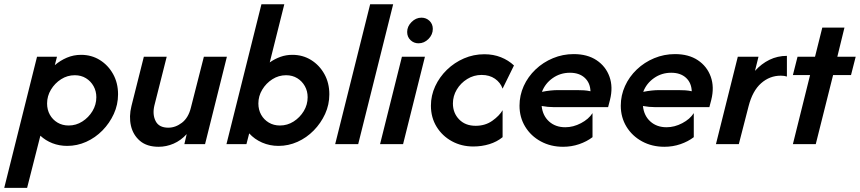

<svg xmlns="http://www.w3.org/2000/svg" viewBox="-73 -687 4098 915"><path d="M-52.8 208.3 103.5 -416.7H198.6L188.2 -376.4Q213.9 -398.6 245.8 -412.2Q277.8 -425.7 313.2 -425.7Q363.2 -425.7 402.8 -401Q442.4 -376.4 466 -334Q489.6 -291.7 489.6 -237.5Q489.6 -188.2 469.4 -144.1Q449.3 -100 415.3 -65.3Q381.2 -30.6 337.8 -11.1Q294.4 8.3 247.2 8.3Q209.7 8.3 176.7 -4.5Q143.8 -17.4 119.4 -40.3L56.2 208.3ZM254.2 -88.9Q289.6 -88.9 319.4 -108Q349.3 -127.1 367.7 -157.6Q386.1 -188.2 386.1 -223.6Q386.1 -252.8 372.9 -276.4Q359.7 -300 336.8 -314.2Q313.9 -328.5 283.3 -328.5Q247.9 -328.5 218.1 -309.4Q188.2 -290.3 169.8 -259.7Q151.4 -229.2 151.4 -193.8Q151.4 -163.9 164.6 -140.3Q177.8 -116.7 201 -102.8Q224.3 -88.9 254.2 -88.9Z M683.3 12.5Q627.1 12.5 594.1 -15.6Q561.1 -43.8 551 -87.8Q541 -131.9 553.5 -181.9L612.5 -416.7H721.5L662.5 -183.3Q652.8 -141 668.8 -109.7Q684.7 -78.5 729.2 -78.5Q763.2 -78.5 794.1 -102.1Q825 -125.7 836.8 -174.3L898.6 -416.7H1008.3L904.2 0H805.6L816.7 -47.9Q788.9 -17.4 754.2 -2.4Q719.4 12.5 683.3 12.5Z M1254.2 8.3Q1212.5 8.3 1176 -7.6Q1139.6 -23.6 1114.6 -51.4L1101.4 0H1006.2L1172.9 -666.7H1281.9L1212.5 -389.6Q1236.1 -406.2 1263.2 -416Q1290.3 -425.7 1320.1 -425.7Q1370.1 -425.7 1409.7 -401Q1449.3 -376.4 1472.9 -334Q1496.5 -291.7 1496.5 -237.5Q1496.5 -188.2 1476.4 -144.1Q1456.2 -100 1422.2 -65.3Q1388.2 -30.6 1344.8 -11.1Q1301.4 8.3 1254.2 8.3ZM1261.1 -88.9Q1296.5 -88.9 1326.4 -108Q1356.2 -127.1 1374.7 -157.6Q1393.1 -188.2 1393.1 -223.6Q1393.1 -252.8 1379.9 -276.4Q1366.7 -300 1343.8 -314.2Q1320.8 -328.5 1290.3 -328.5Q1254.9 -328.5 1225 -309.4Q1195.1 -290.3 1176.7 -259.7Q1158.3 -229.2 1158.3 -193.8Q1158.3 -163.9 1171.5 -140.3Q1184.7 -116.7 1208 -102.8Q1231.2 -88.9 1261.1 -88.9Z M1524.3 0 1691 -666.7H1800.7L1634 0Z M1738.2 0 1842.4 -416.7H1952.1L1847.9 0ZM1921.5 -480.6Q1899.3 -480.6 1883.3 -495.8Q1867.4 -511.1 1867.4 -534.7Q1867.4 -561.1 1888.2 -581.9Q1909 -602.8 1935.4 -602.8Q1958.3 -602.8 1974 -587.5Q1989.6 -572.2 1989.6 -549.3Q1989.6 -522.2 1969.1 -501.4Q1948.6 -480.6 1921.5 -480.6Z M2182.6 11.1Q2126.4 11.1 2080.6 -13.9Q2034.7 -38.9 2007.6 -83Q1980.6 -127.1 1980.6 -183.3Q1980.6 -231.9 2001 -276Q2021.5 -320.1 2056.9 -354.5Q2092.4 -388.9 2138.2 -408.7Q2184 -428.5 2235.4 -428.5Q2278.5 -428.5 2314.2 -414.2Q2350 -400 2376.4 -375L2322.2 -264.6Q2311.8 -293.8 2285.8 -311.8Q2259.7 -329.9 2222.2 -329.9Q2184.7 -329.9 2153.5 -310.4Q2122.2 -291 2103.8 -260.1Q2085.4 -229.2 2085.4 -193.8Q2085.4 -148.6 2114.9 -118.1Q2144.4 -87.5 2193.8 -87.5Q2239.6 -87.5 2273.3 -111.5Q2306.9 -135.4 2322.2 -161.8V-33.3Q2295.1 -11.1 2259 0Q2222.9 11.1 2182.6 11.1Z M2610.4 12.5Q2551.4 12.5 2504.2 -13.2Q2456.9 -38.9 2429.9 -83.3Q2402.8 -127.8 2402.8 -183.3Q2402.8 -232.6 2422.9 -277.1Q2443.1 -321.5 2479.2 -355.9Q2515.3 -390.3 2562.2 -409.7Q2609 -429.2 2661.1 -429.2Q2726.4 -429.2 2770.1 -400Q2813.9 -370.8 2831.6 -321.5Q2849.3 -272.2 2834 -211.1L2825 -176.4H2566.7Q2552.1 -176.4 2537.8 -177.8Q2523.6 -179.2 2508.3 -181.9Q2513.2 -135.4 2543.8 -108Q2574.3 -80.6 2620.8 -80.6Q2659 -80.6 2695.8 -100Q2732.6 -119.4 2750.7 -147.9V-33.3Q2723.6 -12.5 2687.2 0Q2650.7 12.5 2610.4 12.5ZM2509.7 -249.3Q2551.4 -257.6 2586.1 -257.6H2676.4Q2693.8 -257.6 2709.7 -256.6Q2725.7 -255.6 2741 -252.1Q2739.6 -292.4 2713.5 -316.3Q2687.5 -340.3 2643.1 -340.3Q2597.2 -340.3 2561.1 -314.9Q2525 -289.6 2509.7 -249.3Z M3093.1 12.5Q3034 12.5 2986.8 -13.2Q2939.6 -38.9 2912.5 -83.3Q2885.4 -127.8 2885.4 -183.3Q2885.4 -232.6 2905.6 -277.1Q2925.7 -321.5 2961.8 -355.9Q2997.9 -390.3 3044.8 -409.7Q3091.7 -429.2 3143.8 -429.2Q3209 -429.2 3252.8 -400Q3296.5 -370.8 3314.2 -321.5Q3331.9 -272.2 3316.7 -211.1L3307.6 -176.4H3049.3Q3034.7 -176.4 3020.5 -177.8Q3006.2 -179.2 2991 -181.9Q2995.8 -135.4 3026.4 -108Q3056.9 -80.6 3103.5 -80.6Q3141.7 -80.6 3178.5 -100Q3215.3 -119.4 3233.3 -147.9V-33.3Q3206.2 -12.5 3169.8 0Q3133.3 12.5 3093.1 12.5ZM2992.4 -249.3Q3034 -257.6 3068.8 -257.6H3159Q3176.4 -257.6 3192.4 -256.6Q3208.3 -255.6 3223.6 -252.1Q3222.2 -292.4 3196.2 -316.3Q3170.1 -340.3 3125.7 -340.3Q3079.9 -340.3 3043.8 -314.9Q3007.6 -289.6 2992.4 -249.3Z M3338.9 0 3443.1 -416.7H3541.7L3525 -349.3Q3555.6 -383.3 3594.1 -402.1Q3632.6 -420.8 3677.1 -420.8V-322.2Q3664.6 -326.4 3647.9 -326.4Q3595.1 -326.4 3554.2 -290.3Q3513.2 -254.2 3494.4 -180.6L3447.9 0Z M3705.6 0 3787.5 -329.2H3705.6L3727.8 -416.7H3811.1L3845.8 -555.6H3951.4L3917.4 -416.7H4004.9L3982.6 -329.2H3897.2L3814.6 0Z"/></svg>

Font: Afacad SemiBold
Style: Italic
Weight: 600
Italic angle: -14°
Designer: Kristian Moeller
Foundry: Dicotype
Version: Version 1.000